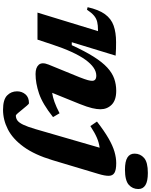

<svg xmlns="http://www.w3.org/2000/svg" viewBox="119 -904 1018 1296"><g transform="rotate(90 628.0 -256.0)"><path d="M45.5 -334 28.5 -338.5Q45.5 -414 76 -455.8Q106.5 -497.5 153 -514Q199.5 -530.5 264 -530.5Q290.5 -530.5 308.8 -530Q327 -529.5 355.5 -527.5L265 -231.5H285Q326 -321 363 -379.5Q400 -438 436.2 -471.2Q472.5 -504.5 511 -518Q549.5 -531.5 593 -531.5Q656 -531.5 686.8 -500.8Q717.5 -470 717.5 -424.5Q717.5 -401.5 710 -369Q702.5 -336.5 681.5 -284L606.5 -99Q635 -103 668 -114.8Q701 -126.5 744.5 -149L770.5 -105Q681 -34 611.2 -10.5Q541.5 13 479.5 13Q436 13 417 -8.8Q398 -30.5 416 -75L501 -283Q516 -321.5 520.8 -339.5Q525.5 -357.5 525.5 -369Q525.5 -397 490.5 -397Q436.5 -397 383.2 -323.5Q330 -250 280 -98.5L247.5 0H65L190 -408.5H183.5Q150.5 -408.5 127.5 -403Q104.5 -397.5 85.5 -381.5Q66.5 -365.5 45.5 -334ZM1017 -655Q1017 -694 1046 -719.5Q1075 -745 1147.5 -745Q1203.5 -745 1229.8 -728.5Q1256 -712 1256 -681Q1256 -641.5 1227 -616Q1198 -590.5 1125 -590.5Q1069.5 -590.5 1043.2 -607Q1017 -623.5 1017 -655ZM1061 -101Q1024.5 20 971.2 93.2Q918 166.5 853.8 199.5Q789.5 232.5 721 232.5Q652.5 232.5 624.5 205.2Q596.5 178 596.5 138Q596.5 105.5 616.5 81.5Q636.5 57.5 676.5 57.5Q681.5 57.5 693.2 71.5Q705 85.5 719.5 103Q733.5 120.5 744.5 133.2Q755.5 146 760.5 146Q778 146 792.8 135.8Q807.5 125.5 821.5 96.8Q835.5 68 851.5 13.5L977 -419.5Q943.5 -415.5 909.8 -401Q876 -386.5 831 -357L800.5 -401.5Q864.5 -451 914 -479.5Q963.5 -508 1004.2 -519.8Q1045 -531.5 1081 -531.5Q1127 -531.5 1146.8 -519.5Q1166.5 -507.5 1166.8 -481Q1167 -454.5 1154 -411.5Z"/></g></svg>

Font: Newsreader Caption
Style: Bold Italic
Weight: 700
Italic angle: -17°
Designer: Hugues Gentile
Foundry: Production Type
Version: Version 1.001